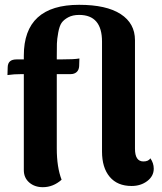

<svg xmlns="http://www.w3.org/2000/svg" viewBox="-20 -763 673 798"><path d="M605 -105Q619 -85 619 -62Q619 -31 592 -10.5Q565 10 527 10Q468 10 436 -28Q404 -66 404 -133V-590Q404 -701 309 -701Q282 -701 263.5 -691Q245 -681 236 -668Q227 -655 222 -627.5Q217 -600 216.5 -581.5Q216 -563 216 -525Q216 -519 216 -516H228Q290 -516 310 -520L309 -488Q308 -472 298.5 -463.5Q289 -455 274 -455H216V-146Q216 -68 236 -16Q201 15 158 15Q124 15 101.5 -4.5Q79 -24 79 -56V-455H71Q37 -455 11 -451L12 -484Q13 -516 48 -516H79V-532Q79 -743 309 -743Q422 -743 481.5 -704.5Q541 -666 541 -596V-145Q541 -92 576 -92Q597 -92 605 -105Z"/></svg>

Font: Arima Koshi Bold
Style: Regular
Weight: 700
Designer: Joana Correia and Natanael Gama
Foundry: NDISCOVER
Version: Version 1.019;PS 001.019;hotconv 1.0.88;makeotf.lib2.5.64775